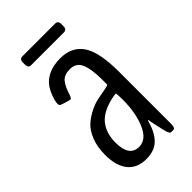

<svg xmlns="http://www.w3.org/2000/svg" viewBox="-194 -664 730 730"><g transform="rotate(-45 171.5 -299.0)"><path d="M80.1 -556.6Q64.5 -556.6 64.5 -574.2V-585.9Q64.5 -604 80.1 -604H255.4Q271.5 -604 271.5 -586.4V-574.7Q271.5 -556.6 255.4 -556.6ZM150.9 -46.4Q189.5 -46.4 211.4 -96.2Q233.4 -146 233.4 -218.8Q233.4 -252.9 230 -252.9Q229.5 -252.9 219.5 -251.5Q209.5 -250 208.5 -249.5Q149.4 -236.3 123.8 -204.1Q98.1 -171.9 98.1 -121.6Q98.1 -46.4 150.9 -46.4ZM137.7 5.9Q88.4 5.9 62.7 -25.9Q37.1 -57.6 37.1 -116.2Q37.1 -159.2 50.3 -191.9Q63.5 -224.6 83.5 -241.9Q103.5 -259.3 127.9 -271Q152.3 -282.7 173.3 -286.4Q194.3 -290 211.4 -293.5Q228.5 -296.9 231.9 -299.3V-326.2Q231.9 -382.8 219.5 -412.4Q207 -441.9 172.9 -441.9Q142.6 -441.9 128.2 -425Q113.8 -408.2 103 -372.1Q100.1 -363.8 97.2 -360.8Q94.2 -357.9 89.8 -358.9Q83 -360.4 66.2 -365.7Q49.3 -371.1 48.8 -373.5Q43.9 -378.4 49.3 -399.9Q58.1 -431.2 72.3 -451.7Q86.4 -472.2 112.5 -484.6Q138.7 -497.1 176.3 -497.1Q238.3 -497.1 268.3 -452.4Q298.3 -407.7 298.3 -303.2V-23.9Q298.3 0 288.1 0H276.4Q268.6 0 263.2 -20Q249 -79.6 248 -91.8Q248 -93.3 247.1 -94Q246.1 -94.7 245.4 -94Q244.6 -93.3 244.1 -91.8Q231.9 -44.4 206.8 -19.3Q181.6 5.9 137.7 5.9Z"/></g></svg>

Font: BenchNine
Style: Regular
Weight: 400
Designer: Vernon Adams
Foundry: Vernon Adams
Version: Version 1 ; ttfautohint (v0.92.18-e454-dirty) -l 8 -r 50 -G 